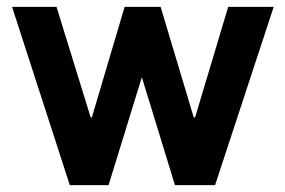

<svg xmlns="http://www.w3.org/2000/svg" viewBox="-20 -537 828 557"><path d="M182.5 0 15 -517H144L243 -196.5H246.5L341.5 -517H446L542 -196.5H546L642 -517H774L604 0H487.5L391.5 -313L295 0Z"/></svg>

Font: Public Sans Thin
Style: Bold
Weight: 700
Version: Version 2.001